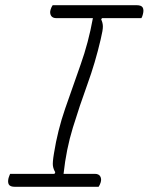

<svg xmlns="http://www.w3.org/2000/svg" viewBox="-20 -720 573 740"><path d="M360 0H38Q19 0 14 -9Q9 -18 13 -34Q14 -38 16 -42.5Q18 -47 19 -50H190L193 -56Q186 -68 184 -80.5Q182 -93 188 -129Q202 -217 231 -301Q260 -385 290.5 -470.5Q321 -556 338 -650H198Q182 -650 176.5 -660Q171 -670 175 -683Q178 -693 183 -700H506Q525 -700 530 -691Q535 -682 531 -666Q530 -662 528.5 -657.5Q527 -653 525 -650H373L370 -645Q376 -633 376.5 -619Q377 -605 368 -568Q347 -478 317 -395.5Q287 -313 261 -228.5Q235 -144 225 -50H345Q361 -50 366.5 -40Q372 -30 368 -17Q365 -7 360 0Z"/></svg>

Font: Recursive Sn Csl St Lt
Style: Italic
Weight: 300
Italic angle: -15°
Version: Version 1.079;hotconv 1.0.112;makeotfexe 2.5.65598; ttfautoh